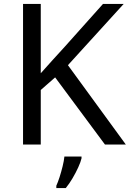

<svg xmlns="http://www.w3.org/2000/svg" viewBox="-20 -734 659 975"><path d="M619 0H513L260 -341L187 -277V0H97V-714H187V-362Q217 -396 248 -430Q279 -464 310 -498L503 -714H608L325 -403ZM394 70Q390 88 377.5 115.5Q365 143 348.5 171Q332 199 314 221H266V209Q274 192 282.5 165.5Q291 139 298 110.5Q305 82 307 61H394Z"/></svg>

Font: Noto Sans Cham
Style: Regular
Weight: 400
Designer: Monotype Design Team
Foundry: Monotype Imaging Inc.
Version: Version 2.002